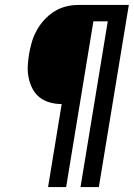

<svg xmlns="http://www.w3.org/2000/svg" viewBox="-20 -755 540 775"><path d="M174 0 229 -335Q204 -335 181 -341.5Q158 -348 140.5 -361.5Q123 -375 112 -395.5Q101 -416 96 -439Q91 -462 92 -486Q93 -510 97 -535Q101 -559 108 -583.5Q115 -608 127.5 -631Q140 -654 158 -674Q176 -694 198 -708Q220 -722 245 -728.5Q270 -735 295 -735H500L379 0H305L415 -669H357L247 0Z"/></svg>

Font: Iosevka Curly Slab
Style: Italic
Weight: 400
Italic angle: -9°
Monospace: yes
Designer: Belleve Invis
Foundry: Belleve Invis
Version: Version 22.1.2; ttfautohint (v1.8.4)